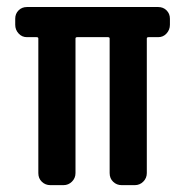

<svg xmlns="http://www.w3.org/2000/svg" viewBox="-20 -540 540 560"><path d="M58.6 -431.6Q43.9 -431.6 34.2 -442.4Q24.4 -453.1 24.4 -467.8V-485.4Q24.4 -500 34.2 -509.8Q43.9 -519.5 58.6 -519.5H441.4Q456.1 -519.5 465.8 -509.8Q475.6 -500 475.6 -485.4V-467.8Q475.6 -453.1 465.8 -442.4Q456.1 -431.6 441.4 -431.6H413.1Q408.2 -431.6 408.2 -427.7V-35.2Q408.2 -20.5 397.9 -10.3Q387.7 0 373 0H335Q320.3 0 310.1 -9.8Q299.8 -19.5 299.8 -35.2V-427.7Q299.8 -431.6 294.9 -431.6H205.1Q200.2 -431.6 200.2 -427.7V-35.2Q200.2 -20.5 189.9 -10.3Q179.7 0 165 0H127Q112.3 0 102.1 -9.8Q91.8 -19.5 91.8 -35.2V-427.7Q91.8 -431.6 86.9 -431.6Z"/></svg>

Font: Rounded-L Mgen+ 1m medium
Style: Regular
Weight: 500
Designer: [Source Han Sans]
Ryoko NISHIZUKA  (kana & ideographs); Paul D. Hunt (Latin, Greek & Cyrillic); Wenlong ZHANG  (bopomofo
Version: Version 1.059.20150602